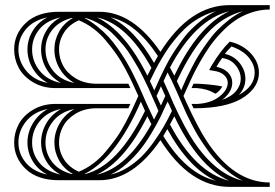

<svg xmlns="http://www.w3.org/2000/svg" viewBox="-20 -728 1071 748"><path d="M819.8 -362.8Q787.1 -382.3 747.1 -384.8H726.1L733.9 -401.9Q757.3 -401.9 767.1 -400.9Q815.9 -397.5 846.2 -391.1Q836.4 -373.5 819.8 -362.8ZM1030.8 -17.1V0H874Q720.2 0 605 -182.1Q498 -25.9 367.2 -25.9H210Q126.5 -25.9 80.8 -69.1Q35.2 -112.3 35.2 -172.9Q35.2 -210.4 52.7 -243.7Q70.3 -276.9 106.9 -299.3Q143.6 -321.8 191.9 -323.2H487.8L480 -306.2H350.1Q306.6 -304.7 273.9 -284.7Q241.2 -264.6 225.6 -235.4Q210 -206.1 210 -172.9Q210 -137.2 229.7 -106.4Q249.5 -75.7 287.1 -59.1Q315.9 -70.8 342.8 -90.8Q369.6 -110.8 392.1 -137.7Q414.6 -164.6 432.6 -189.9Q450.7 -215.3 468.3 -248.5Q485.8 -281.7 495.8 -303.2Q505.9 -324.7 519 -354Q505.9 -383.3 495.8 -404.8Q485.8 -426.3 468.3 -459.5Q450.7 -492.7 432.6 -518.1Q414.6 -543.5 392.1 -570.3Q369.6 -597.2 342.8 -617.2Q315.9 -637.2 287.1 -648.9Q249.5 -632.3 229.7 -601.6Q210 -570.8 210 -535.2Q210 -502 225.6 -472.7Q241.2 -443.4 273.9 -423.3Q306.6 -403.3 350.1 -401.9H480L487.8 -384.8H191.9Q143.6 -386.2 106.9 -408.7Q70.3 -431.2 52.7 -464.4Q35.2 -497.6 35.2 -535.2Q35.2 -595.7 80.8 -638.9Q126.5 -682.1 210 -682.1H367.2Q498 -682.1 605 -525.9Q720.2 -708 874 -708H1030.8V-690.9Q993.2 -690.9 957.8 -678.7Q922.4 -666.5 894.8 -647.2Q867.2 -627.9 841.3 -600.6Q815.4 -573.2 796.6 -546.4Q777.8 -519.5 760.3 -488.5Q742.7 -457.5 731.4 -434.1Q720.2 -410.6 710 -387.7Q708 -382.8 707 -380.9L694.8 -354L707 -327.1Q751 -231 784.2 -180.2Q891.1 -17.1 1030.8 -17.1ZM270 -404.8Q232.9 -425.3 212.4 -460.7Q191.9 -496.1 191.9 -535.2Q191.9 -571.8 210.2 -604.7Q228.5 -637.7 263.2 -657.2L259.8 -658.2Q209.5 -645 183.3 -611.3Q157.2 -577.6 157.2 -535.2Q157.2 -489.3 187 -452.1Q216.8 -415 270 -404.8ZM166 -404.8Q128.9 -425.3 107.9 -460.7Q86.9 -496.1 86.9 -535.2Q86.9 -573.2 106.9 -606.9Q127 -640.6 164.1 -660.2Q109.4 -648.4 80.6 -613.8Q51.8 -579.1 51.8 -535.2Q51.8 -489.3 82.3 -452.1Q112.8 -415 166 -404.8ZM270 -303.2Q216.8 -293 187 -255.9Q157.2 -218.8 157.2 -172.9Q157.2 -130.4 183.3 -96.7Q209.5 -63 259.8 -49.8L263.2 -50.8Q228.5 -70.3 210.2 -103.3Q191.9 -136.2 191.9 -172.9Q191.9 -211.9 212.4 -247.3Q232.9 -282.7 270 -303.2ZM166 -303.2Q112.8 -293 82.3 -255.9Q51.8 -218.8 51.8 -172.9Q51.8 -128.9 80.6 -94.2Q109.4 -59.6 164.1 -47.9Q127 -67.4 106.9 -101.1Q86.9 -134.8 86.9 -172.9Q86.9 -211.9 107.9 -247.3Q128.9 -282.7 166 -303.2ZM873 -23.9Q751.5 -80.6 659.2 -274.9L642.1 -243.2Q741.2 -56.2 873 -23.9ZM357.9 -660.2Q467.3 -607.4 554.2 -433.1L569.8 -463.9Q475.1 -634.3 357.9 -660.2ZM217.8 -404.8Q180.7 -425.3 160.4 -460.4Q140.1 -495.6 140.1 -535.2Q140.1 -573.2 159.7 -606.9Q179.2 -640.6 215.8 -660.2Q161.6 -648.4 133.3 -613.8Q105 -579.1 105 -535.2Q105 -489.3 134.8 -452.1Q164.6 -415 217.8 -404.8ZM310.1 -657.2Q335 -644.5 359.1 -625Q383.3 -605.5 401.9 -585.4Q420.4 -565.4 439.5 -538.1Q458.5 -510.7 471.2 -489.7Q483.9 -468.8 498.3 -439.9Q512.7 -411.1 519.8 -395.5Q526.9 -379.9 537.4 -355.7Q547.9 -331.5 549.8 -327.1L580.1 -262.2L597.2 -295.9L586.9 -319.8Q585 -323.7 574.2 -348.4Q563.5 -373 558.3 -384.5Q553.2 -396 540 -422.6Q526.9 -449.2 517.8 -464.8Q508.8 -480.5 493.2 -505.9Q477.5 -531.2 464.1 -547.4Q450.7 -563.5 432.1 -583.5Q413.6 -603.5 395.8 -616.5Q377.9 -629.4 356.2 -640.9Q334.5 -652.3 312 -658.2ZM873 -684.1Q741.2 -651.9 642.1 -464.8L659.2 -433.1Q751.5 -627.4 873 -684.1ZM925.8 -684.1Q897.9 -677.2 871.3 -663.3Q844.7 -649.4 823.2 -632.1Q801.8 -614.7 781.2 -591.6Q760.7 -568.4 745.4 -546.9Q730 -525.4 714.6 -499.3Q699.2 -473.1 689.5 -453.9Q679.7 -434.6 668.9 -412.1L686 -376L690.9 -388.2Q700.7 -410.6 706.1 -422.4Q711.4 -434.1 726.6 -463.6Q741.7 -493.2 753.9 -512.9Q766.1 -532.7 786.4 -561.3Q806.6 -589.8 826.4 -610.1Q846.2 -630.4 872.3 -650.9Q898.4 -671.4 925.8 -684.1ZM624 -354 606.9 -392.1 602.1 -380.9 589.8 -354 602.1 -327.1 606.9 -316.9ZM569.8 -244.1 554.2 -274.9Q467.3 -100.6 357.9 -47.9Q475.1 -73.7 569.8 -244.1ZM820.8 -23.9Q714.8 -73.2 631.8 -225.1L616.2 -198.2Q706.1 -51.3 820.8 -23.9ZM649.9 -295.9 639.2 -319.8 632.8 -332Q618.7 -300.3 606 -274.2Q593.3 -248 571.3 -211.2Q549.3 -174.3 527.1 -146.2Q504.9 -118.2 474.4 -90.8Q443.8 -63.5 411.1 -47.9Q444.3 -55.2 475.6 -74.5Q506.8 -93.8 531 -117.7Q555.2 -141.6 578.4 -174.1Q601.6 -206.5 617.7 -234.6Q633.8 -262.7 649.9 -295.9ZM925.8 -23.9Q898.4 -36.6 872.3 -57.1Q846.2 -77.6 826.4 -97.9Q806.6 -118.2 786.4 -146.7Q766.1 -175.3 753.9 -195.1Q741.7 -214.8 726.6 -244.4Q711.4 -273.9 706.1 -285.6Q700.7 -297.4 690.9 -319.8Q689.5 -323.2 668.9 -370.1Q648.4 -417 632.8 -445.8L617.2 -412.1Q637.7 -368.2 654.8 -327.1Q699.7 -229 735.4 -175.8Q820.8 -49.3 925.8 -23.9ZM580.1 -482.9 595.2 -509.8Q509.3 -639.2 411.1 -660.2Q503.9 -615.7 580.1 -482.9ZM820.8 -684.1Q793 -677.2 766.4 -663.3Q739.7 -649.4 718.3 -632.1Q696.8 -614.7 676.3 -591.6Q655.8 -568.4 640.4 -546.9Q625 -525.4 609.6 -499.3Q594.2 -473.1 584.5 -453.9Q574.7 -434.6 564 -412.1L581.1 -376L586.9 -388.2Q597.7 -412.1 602.3 -422.6Q606.9 -433.1 622.3 -463.6Q637.7 -494.1 649.4 -512.9Q661.1 -531.7 681.6 -561Q702.1 -590.3 721.7 -610.4Q741.2 -630.4 767.3 -650.9Q793.5 -671.4 820.8 -684.1ZM544.9 -295.9 534.2 -319.8 528.8 -332Q433.1 -113.3 310.1 -50.8L312 -49.8Q441.4 -83 544.9 -295.9ZM215.8 -47.9Q179.2 -67.4 159.7 -101.1Q140.1 -134.8 140.1 -172.9Q140.1 -212.4 160.4 -247.6Q180.7 -282.7 217.8 -303.2Q164.6 -293 134.8 -255.9Q105 -218.8 105 -172.9Q105 -128.9 133.3 -94.2Q161.6 -59.6 215.8 -47.9ZM918 -420.9Q918 -447.8 900.4 -470.7Q882.8 -493.7 856 -500L845.2 -502Q830.6 -481 823.2 -467.8Q853 -461.4 868.9 -444.8Q884.8 -428.2 884.8 -405.8Q884.8 -369.1 845.2 -338.9Q882.8 -352.1 900.4 -374.3Q918 -396.5 918 -420.9ZM900.9 -558.1Q941.4 -541.5 965.1 -510.7Q988.8 -480 988.8 -444.8Q988.8 -390.6 933.3 -351.6Q877.9 -312.5 771 -307.1Q758.8 -306.2 733.9 -306.2L726.1 -323.2H751Q803.2 -326.7 835.2 -352.1Q867.2 -377.4 867.2 -405.8Q867.2 -421.9 853.5 -435.1Q839.8 -448.2 813 -452.1L794.9 -455.1L804.2 -472.2Q840.3 -532.2 875 -565.9Q887.2 -563 900.9 -558.1ZM881.8 -546.9Q862.8 -527.8 856 -518.1L859.9 -517.1Q893.1 -508.8 914.6 -481.2Q936 -453.6 936 -420.9Q936 -385.3 910.2 -357.9Q972.2 -391.6 972.2 -444.8Q972.2 -474.1 951.7 -500.7Q931.2 -527.3 895 -542Z"/></svg>

Font: FoglihtenFr02
Style: Regular
Weight: 500
Version: Version 0.68